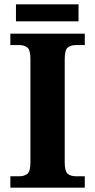

<svg xmlns="http://www.w3.org/2000/svg" viewBox="-20 -870 441 890"><path d="M28 0V-53H70Q92 -53 106.5 -64Q121 -75 121 -118V-596Q121 -639 106.5 -650Q92 -661 70 -661H28V-714H373V-661H331Q309 -661 294.5 -650Q280 -639 280 -596V-118Q280 -75 294.5 -64Q309 -53 331 -53H373V0ZM54 -771V-850H344V-771Z"/></svg>

Font: Noto Serif Toto
Style: Bold
Weight: 700
Designer: Monotype Design Team
Foundry: Monotype Imaging Inc.
Version: Version 2.001; ttfautohint (v1.8.4.7-5d5b)